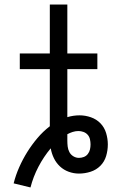

<svg xmlns="http://www.w3.org/2000/svg" viewBox="-20 -755 515 844"><path d="M114 69 40 51Q49 15 64.5 -20Q80 -55 100 -87Q120 -119 144.5 -148Q169 -177 199 -200V-451H67V-520H199V-735H276V-520H408V-451H276V-240Q289 -244 302.5 -246Q316 -248 330 -248Q355 -248 379.5 -239.5Q404 -231 421.5 -213Q439 -195 446.5 -170Q454 -145 454 -120Q454 -94 446.5 -69Q439 -44 421 -26Q403 -8 378 0Q353 8 327 8Q304 8 282 0Q260 -8 243.5 -23.5Q227 -39 217 -59.5Q207 -80 203 -103Q172 -66 149 -22Q126 22 114 69ZM327 -61Q338 -61 348.5 -65Q359 -69 366 -78Q373 -87 375.5 -98Q378 -109 378 -120Q378 -131 375.5 -142.5Q373 -154 365.5 -162.5Q358 -171 347 -175Q336 -179 325 -179Q312 -179 299.5 -175Q287 -171 276 -165V-137Q276 -124 277.5 -111Q279 -98 285 -86.5Q291 -75 302.5 -68Q314 -61 327 -61Z"/></svg>

Font: Iosevka QP
Style: Regular
Weight: 400
Designer: Belleve Invis
Foundry: Belleve Invis
Version: Version 20.0.0; ttfautohint (v1.8.4)